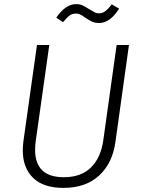

<svg xmlns="http://www.w3.org/2000/svg" viewBox="-20 -904 690 935"><path d="M542 -212Q528 -110 463 -49.5Q398 11 289 11Q191 11 141 -38Q91 -87 91 -171Q91 -192 94 -216L160 -685H220L154 -217Q151 -195 151 -174Q151 -41 291 -41Q375 -41 423 -88.5Q471 -136 483 -221L548 -685H608ZM395 -818Q382 -828 371.5 -833Q361 -838 350 -838Q332 -838 319 -828.5Q306 -819 287 -796L254 -818Q299 -884 351 -884Q369 -884 382.5 -877.5Q396 -871 415 -859Q433 -848 442 -843.5Q451 -839 462 -839Q478 -839 492.5 -849.5Q507 -860 524 -883L560 -862Q516 -792 463 -792Q443 -792 428.5 -798.5Q414 -805 395 -818Z"/></svg>

Font: Fira Sans Light
Style: Italic
Weight: 300
Italic angle: -8°
Designer: bBox Type GmbH & Carrois Corporate GbR & Edenspiekermann AG
Foundry: bBox Type GmbH & Carrois Corporate GbR & Edenspiekermann AG
Version: Version 4.301